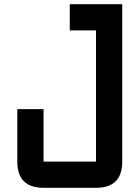

<svg xmlns="http://www.w3.org/2000/svg" viewBox="-20 -895 665 915"><path d="M437.5 -750H312.5V-875H562.5V-125Q562.5 0 437.5 0H187.5Q62.5 0 62.5 -125V-375H187.5V-125H437.5Z"/></svg>

Font: Oldtimer
Style: Regular
Weight: 400
Designer: GGBotNet
Foundry: GGBotNet
Version: 1.00